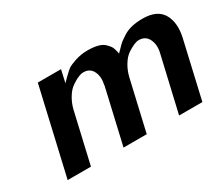

<svg xmlns="http://www.w3.org/2000/svg" viewBox="-94 -739 1118 966"><g transform="rotate(-30 465.0 -256.5)"><path d="M462.9 -319.8 461.9 -318.8Q472.7 -363.8 457 -396.5Q441.4 -429.2 402.8 -429.2Q391.6 -429.2 378.2 -424.1Q364.7 -418.9 357.7 -414.8Q350.6 -410.6 335 -400.9Q312 -386.2 293.2 -355.5Q274.4 -324.7 266.1 -289.1L199.2 1H64L179.2 -499H314L297.9 -426.8L323.2 -452.1Q349.6 -478 360.1 -484.6Q370.6 -491.2 403.8 -502.9Q439.9 -514.2 475.1 -514.2Q546.9 -514.2 573.2 -487.8Q586.9 -474.1 592.3 -465.6Q597.7 -457 602.1 -439.9Q605 -422.9 606 -420.9L624 -439Q640.1 -456.5 650.4 -464.6Q660.6 -472.7 684.1 -487.8Q726.1 -514.2 794.9 -514.2Q880.9 -514.2 911.1 -460.9Q940.9 -408.2 922.9 -329.1L847.2 0H711.9L786.1 -319.8Q796.4 -363.8 780.3 -397Q764.2 -430.2 725.1 -430.2Q701.2 -430.2 658.2 -401.9Q635.7 -386.7 617.4 -356.4Q599.1 -326.2 590.8 -290L523.9 0H389.2Z"/></g></svg>

Font: Perun
Style: Bold Italic
Weight: 700
Italic angle: -12°
Foundry: Copyright (c) Stefan Peev, Context Ltd, 2016
Version: Version 001.000